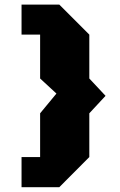

<svg xmlns="http://www.w3.org/2000/svg" viewBox="-20 -737 518 827"><path d="M72.8 69.3V-60.5H152.8V-249L223.1 -334L152.8 -398.9V-587.9H72.8V-717.3H235.4L364.7 -587.9V-398.9L434.6 -324.2L364.7 -249V-60.5L235.4 69.3Z"/></svg>

Font: Black Ops One
Style: Regular
Weight: 400
Designer: James Grieshaber, Eben Sorkin
Foundry: Sorkin Type Co.
Version: Version 1.004; ttfautohint (v1.8.4.7-5d5b)